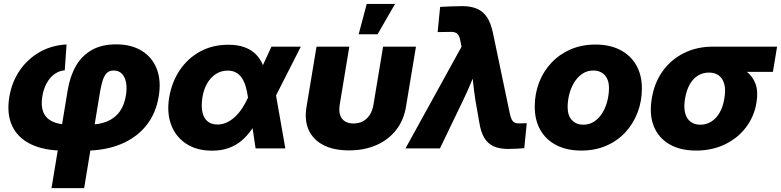

<svg xmlns="http://www.w3.org/2000/svg" viewBox="-20 -762 4011 986"><path d="M244.6 204.1 327.6 -298.3Q339.4 -370.1 369.6 -422.9Q399.9 -475.6 450.9 -504.9Q502 -534.2 576.7 -534.2Q655.3 -534.2 709 -500.5Q762.7 -466.8 785.6 -406.7Q808.6 -346.7 794.9 -266.1Q780.8 -179.2 731 -117.2Q681.2 -55.2 600.6 -21.7Q520 11.7 414.1 11.7H312Q206.5 11.7 138.4 -21.5Q70.3 -54.7 42 -116.5Q13.7 -178.2 27.8 -263.7Q40.5 -340.8 81.3 -400.1Q122.1 -459.5 183.8 -494.6Q245.6 -529.8 321.8 -533.7L312.5 -400.9Q284.7 -398.9 260.7 -382.1Q236.8 -365.2 220.2 -335.7Q203.6 -306.2 197.3 -266.6Q189.5 -219.7 201.9 -187.5Q214.4 -155.3 247.6 -138.7Q280.8 -122.1 334.5 -122.1H436.5Q491.7 -122.1 531.2 -138.9Q570.8 -155.8 594.7 -189Q618.7 -222.2 626.5 -271.5Q632.8 -308.6 627.4 -337.6Q622.1 -366.7 606 -383.3Q589.8 -399.9 564 -399.9Q540.5 -399.9 527.3 -385.7Q514.2 -371.6 506.8 -347.2Q499.5 -322.8 494.1 -292.5L412.1 204.1Z M1068.8 11.7Q990.7 11.7 936.8 -23.4Q882.8 -58.6 859.4 -120.1Q835.9 -181.6 848.6 -260.3Q861.8 -339.8 902.8 -401.1Q943.8 -462.4 1007.6 -497.3Q1071.3 -532.2 1152.8 -532.2Q1201.7 -532.2 1236.8 -519Q1272 -505.9 1294.9 -482.2Q1317.9 -458.5 1330.8 -426.3Q1343.8 -394 1348.6 -356H1379.9L1396 -280.8L1445.3 0H1292.5L1253.4 -262.2Q1249 -294.4 1241.2 -319.8Q1233.4 -345.2 1221.2 -362.8Q1209 -380.4 1191.2 -389.9Q1173.3 -399.4 1149.4 -399.4Q1116.2 -399.4 1089.6 -382.6Q1063 -365.7 1044.7 -335.2Q1026.4 -304.7 1019.5 -262.2Q1012.7 -219.2 1019 -188Q1025.4 -156.7 1044.9 -139.6Q1064.5 -122.6 1096.2 -122.6Q1121.1 -122.6 1143.8 -132.8Q1166.5 -143.1 1186.3 -161.4Q1206.1 -179.7 1222.9 -204.8Q1239.7 -230 1252.9 -259.3L1374 -522.5H1524.9L1391.1 -259.3L1347.7 -172.4H1315.9Q1296.4 -131.8 1272.9 -97.9Q1249.5 -64 1220.5 -39.6Q1191.4 -15.1 1154.1 -1.7Q1116.7 11.7 1068.8 11.7Z M1772.5 10.3Q1693.4 10.3 1640.6 -17.1Q1587.9 -44.4 1565.2 -94.7Q1542.5 -145 1554.2 -213.9L1605.5 -522.5H1773.9L1724.6 -224.6Q1719.7 -194.3 1726.3 -172.6Q1732.9 -150.9 1750.5 -139.4Q1768.1 -127.9 1795.4 -127.9Q1823.2 -127.9 1844.2 -139.4Q1865.2 -150.9 1879.2 -172.6Q1893.1 -194.3 1897.9 -224.6L1947.3 -522.5H2116.2L2064.9 -213.9Q2053.7 -145 2014.4 -94.7Q1975.1 -44.4 1913.3 -17.1Q1851.6 10.3 1772.5 10.3ZM1821.8 -585.9 1863.3 -741.7H2008.8L1918.9 -585.9Z M2062.5 0 2350.1 -522 2344.7 -549.3Q2341.8 -569.3 2335 -580.6Q2328.1 -591.8 2315.4 -595.7Q2302.7 -599.6 2282.2 -598.1L2227.5 -597.2L2240.2 -726.6Q2266.6 -728 2296.1 -729.2Q2325.7 -730.5 2354.5 -730.5Q2399.4 -730.5 2430.7 -716.6Q2461.9 -702.6 2481.4 -672.9Q2501 -643.1 2511.2 -594.2L2598.1 -179.2Q2602.1 -159.2 2608.2 -147.7Q2614.3 -136.2 2625 -131.6Q2635.7 -127 2654.3 -128.4L2685.1 -129.4L2672.4 -1Q2653.3 0.5 2631.8 1.7Q2610.4 2.9 2588.9 2.9Q2544.9 2.9 2514.9 -10.7Q2484.9 -24.4 2467 -54.2Q2449.2 -84 2441.4 -133.3L2421.9 -244.1Q2414.1 -293.9 2408.9 -344.5Q2403.8 -395 2399.9 -447.3H2444.8Q2422.9 -395 2401.9 -344.5Q2380.9 -293.9 2356.9 -244.1L2239.3 0Z M2964.8 11.2Q2891.1 11.2 2837.4 -16.4Q2783.7 -43.9 2754.9 -94.5Q2726.1 -145 2726.1 -213.9Q2726.1 -280.3 2748.3 -338.1Q2770.5 -396 2812 -439.9Q2853.5 -483.9 2910.6 -508.5Q2967.8 -533.2 3037.6 -533.2Q3111.8 -533.2 3165.3 -505.4Q3218.8 -477.5 3247.6 -427Q3276.4 -376.5 3276.4 -307.6Q3276.4 -243.7 3254.9 -186Q3233.4 -128.4 3192.9 -84Q3152.3 -39.6 3094.7 -14.2Q3037.1 11.2 2964.8 11.2ZM2974.6 -121.6Q3007.8 -121.6 3033 -138.9Q3058.1 -156.2 3074.7 -184.3Q3091.3 -212.4 3099.4 -245.6Q3107.4 -278.8 3107.4 -310.1Q3107.4 -339.4 3097.2 -359.4Q3086.9 -379.4 3068.8 -389.6Q3050.8 -399.9 3027.8 -399.9Q2994.6 -399.9 2969.7 -382.6Q2944.8 -365.2 2928 -337.4Q2911.1 -309.6 2903.1 -276.4Q2895 -243.2 2895 -211.4Q2895 -168 2917.5 -144.8Q2939.9 -121.6 2974.6 -121.6Z M3554.7 11.2Q3473.1 11.2 3417.2 -21.5Q3361.3 -54.2 3337.4 -114Q3313.5 -173.8 3327.1 -255.9Q3340.3 -337.4 3383.5 -397.2Q3426.8 -457 3492.9 -489.7Q3559.1 -522.5 3641.1 -522.5H3970.7L3949.2 -393.1H3719.2L3619.6 -389.2Q3589.4 -389.2 3564.5 -374Q3539.6 -358.9 3522.5 -329.3Q3505.4 -299.8 3498 -255.9Q3490.7 -212.4 3498.3 -182.4Q3505.9 -152.3 3526.1 -137Q3546.4 -121.6 3576.2 -121.6Q3606.4 -121.6 3631.8 -137Q3657.2 -152.3 3675 -182.4Q3692.9 -212.4 3699.7 -255.9Q3707.5 -299.8 3699.7 -329.3Q3691.9 -358.9 3671.9 -374Q3651.9 -389.2 3621.6 -389.2L3629.9 -441.9Q3684.1 -441.9 3731 -431.2Q3777.8 -420.4 3811.3 -396.2Q3844.7 -372.1 3859.6 -332.3Q3874.5 -292.5 3864.7 -234.4Q3853 -163.6 3810.8 -107.9Q3768.6 -52.2 3702.6 -20.5Q3636.7 11.2 3554.7 11.2Z"/></svg>

Font: Inter 28pt ExtraBold
Style: Italic
Weight: 800
Italic angle: -9.3988°
Designer: Rasmus Andersson
Foundry: rsms
Version: Version 4.001;git-66647c0bb